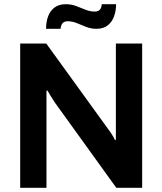

<svg xmlns="http://www.w3.org/2000/svg" viewBox="-20 -893 772 913"><path d="M76 0V-686H200L493 -281Q498 -275 505 -264.5Q512 -254 518 -244Q524 -234 526 -228H531Q531 -242 531 -255Q531 -268 531 -281V-686H656V0H533L239 -408Q231 -420 220.5 -437.5Q210 -455 206 -462H201Q201 -449 201 -435.5Q201 -422 201 -408V0ZM199 -756Q199 -788 208.5 -814.5Q218 -841 239 -857Q260 -873 293 -873Q319 -873 341.5 -864.5Q364 -856 386 -847Q408 -838 431 -838Q445 -838 453.5 -845.5Q462 -853 464 -873H532Q532 -842 522.5 -815.5Q513 -789 492.5 -772.5Q472 -756 438 -756Q413 -756 390 -765Q367 -774 345.5 -783Q324 -792 301 -792Q288 -792 279 -784Q270 -776 268 -756Z"/></svg>

Font: Archivo Variable SemiBold
Style: Regular
Weight: 600
Designer: Hector Gatti
Foundry: Omnibus-Type
Version: Version 2.001